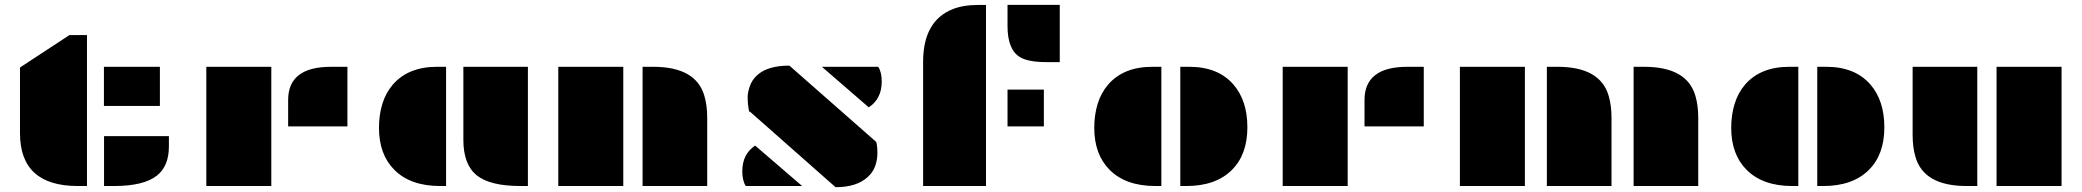

<svg xmlns="http://www.w3.org/2000/svg" viewBox="-20 -777 8695 802"><path d="M305.2 0Q63.5 0 63.5 -220.7V-495.1L270 -630.4H343.3V0ZM414.1 -498H647.9V-334.5H414.1ZM414.6 -208.5H685.5V-165.5Q685.5 -82.5 634.8 -43Q579.6 0 456.5 0H414.6Z M1183.6 -359.4Q1183.6 -498 1362.8 -498H1431.2V-249H1183.6ZM841.8 -498H1113.3V0H841.8Z M1915.5 -498H2185.1V0H2154.3Q2027.3 0 1971.7 -44.4Q1915.5 -89.4 1915.5 -192.9ZM1563 -243.2Q1563 -296.9 1577.1 -343Q1591.3 -389.2 1621.1 -423.8Q1685.5 -498 1805.7 -498H1843.3V0H1817.9Q1694.8 0 1627.4 -67.4Q1563 -131.8 1563 -243.2Z M2664.1 -498H2708Q2887.7 -498 2922.4 -376Q2934.1 -336.4 2934.1 -284.7V0H2664.1ZM2312 -498H2583.5V0H2312Z M3109.4 -310.5Q3107.9 -316.4 3106.9 -323.2L3105 -336.9Q3103 -351.6 3103 -371.3Q3103 -391.1 3112.1 -417Q3121.1 -442.9 3141.6 -461.9Q3185.5 -502.9 3277.3 -502.9L3640.1 -184.1Q3645 -166.5 3645 -137.5Q3645 -108.4 3635.3 -82.3Q3625.5 -56.2 3604 -37.1Q3558.1 4.9 3470.2 4.9L3112.8 -310.5ZM3648.4 -498Q3663.1 -475.6 3663.1 -436.5Q3663.1 -364.3 3608.9 -328.6L3413.1 -498ZM3095.2 0Q3080.6 -22.5 3080.6 -61.5Q3080.6 -133.3 3134.3 -168.9L3330.6 0Z M4350.1 -517.6Q4276.4 -517.6 4241.7 -537.6Q4188.5 -568.8 4188.5 -668V-756.8H4406.7V-517.6ZM3835.9 -518.1Q3835.9 -689 3958.5 -738.3Q4002.4 -756.3 4065.9 -756.3H4098.6V0H3835.9ZM4188.5 -402.8H4340.3V-249H4188.5Z M4910.2 -498H4947.8Q5067.9 -498 5132.3 -423.8Q5190.4 -356.4 5190.4 -245.1Q5190.4 -131.8 5126 -67.4Q5058.6 0 4935.5 0H4910.2ZM4550.8 -243.2Q4550.8 -296.9 4564.9 -343Q4579.1 -389.2 4608.9 -423.8Q4673.3 -498 4793.5 -498H4831.1V0H4805.7Q4682.6 0 4615.2 -67.4Q4550.8 -131.8 4550.8 -243.2Z M5679.7 -359.4Q5679.7 -498 5858.9 -498H5927.2V-249H5679.7ZM5337.9 -498H5609.4V0H5337.9Z M6803.7 -498H6847.7Q7027.3 -498 7062 -376Q7073.7 -336.4 7073.7 -284.7V0H6803.7ZM6441.4 -498H6485.4Q6665 -498 6699.7 -376Q6711.4 -336.4 6711.4 -284.7V0H6441.4ZM6078.1 -498H6349.6V0H6078.1Z M7570.8 -498H7608.4Q7728.5 -498 7793 -423.8Q7851.1 -356.4 7851.1 -245.1Q7851.1 -131.8 7786.6 -67.4Q7719.2 0 7596.2 0H7570.8ZM7211.4 -243.2Q7211.4 -296.9 7225.6 -343Q7239.7 -389.2 7269.5 -423.8Q7334 -498 7454.1 -498H7491.7V0H7466.3Q7343.3 0 7275.9 -67.4Q7211.4 -131.8 7211.4 -243.2Z M8319.8 -498H8591.3V0H8319.8ZM7969.2 -498H8239.3V0H8195.3Q8015.6 0 7981 -122.1Q7969.2 -161.6 7969.2 -213.4Z"/></svg>

Font: Plaster
Style: Regular
Weight: 400
Designer: Eben Sorkin
Foundry: Eben Sorkin
Version: Version 1.007